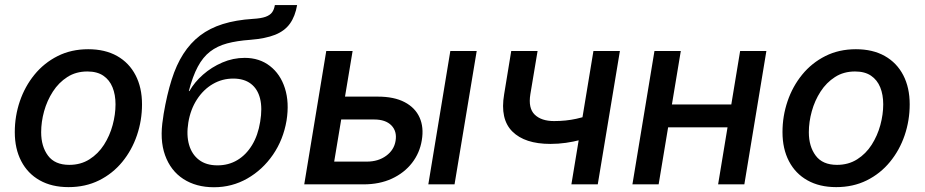

<svg xmlns="http://www.w3.org/2000/svg" viewBox="-20 -748 3752 779"><path d="M257.8 11.2Q189.9 11.2 141.1 -16.4Q92.3 -43.9 66.2 -94.2Q40 -144.5 40 -211.9Q40 -276.9 60.5 -337.2Q81.1 -397.5 119.9 -445.1Q158.7 -492.7 213.9 -520.5Q269 -548.3 337.9 -548.3Q406.2 -548.3 455.1 -520.8Q503.9 -493.2 530 -442.9Q556.2 -392.6 556.2 -324.7Q556.2 -259.3 535.6 -199Q515.1 -138.7 476.1 -91.1Q437 -43.5 381.8 -16.1Q326.7 11.2 257.8 11.2ZM261.2 -79.1Q307.6 -79.1 343 -101.6Q378.4 -124 401.9 -160.6Q425.3 -197.3 437 -240.5Q448.7 -283.7 448.7 -324.7Q448.7 -363.8 436.5 -393.8Q424.3 -423.8 399.2 -440.9Q374 -458 334.5 -458Q288.1 -458 253.2 -435.5Q218.3 -413.1 194.6 -376.5Q170.9 -339.8 158.9 -296.6Q147 -253.4 147 -211.4Q147 -153.8 174.8 -116.5Q202.6 -79.1 261.2 -79.1Z M848.1 11.7Q775.9 11.7 724.1 -21.7Q672.4 -55.2 649.7 -118.2Q627 -181.2 641.6 -268.6L644 -286.1Q657.2 -363.8 676.3 -424.3Q695.3 -484.9 723.9 -529.3Q752.4 -573.7 791.7 -603.8Q831.1 -633.8 884 -650.4Q937 -667 1005.9 -671.4Q1039.6 -673.3 1057.6 -679.9Q1075.7 -686.5 1084 -698Q1092.3 -709.5 1095.2 -727.5H1185.5Q1177.7 -682.1 1156.5 -652.3Q1135.3 -622.6 1096.2 -606.9Q1057.1 -591.3 995.1 -586.4Q940.9 -582.5 901.1 -571.8Q861.3 -561 832.3 -538.6Q803.2 -516.1 782.5 -477.3Q761.7 -438.5 746.1 -378.4H748.5Q769 -414.6 803.7 -445.1Q838.4 -475.6 882.1 -494.4Q925.8 -513.2 972.7 -513.2Q1032.7 -513.2 1075.2 -480.2Q1117.7 -447.3 1136 -389.9Q1154.3 -332.5 1142.6 -258.8Q1129.4 -181.2 1087.4 -120.1Q1045.4 -59.1 983.4 -23.7Q921.4 11.7 848.1 11.7ZM862.3 -77.1Q907.2 -77.1 942.9 -98.4Q978.5 -119.6 1002.7 -159.4Q1026.9 -199.2 1035.6 -253.9Q1044.9 -309.1 1035.2 -348.1Q1025.4 -387.2 997.8 -408.2Q970.2 -429.2 926.3 -429.2Q881.3 -429.2 843.3 -407Q805.2 -384.8 779.1 -344.5Q752.9 -304.2 744.1 -251Q735.8 -199.7 747.1 -160.6Q758.3 -121.6 787.4 -99.4Q816.4 -77.1 862.3 -77.1Z M1354.5 -356H1512.7Q1579.1 -356 1621.8 -333.5Q1664.6 -311 1682.4 -271.2Q1700.2 -231.4 1691.4 -179.2Q1683.1 -127.4 1651.6 -86.9Q1620.1 -46.4 1570.1 -23.2Q1520 0 1454.6 0H1214.4L1303.7 -541H1410.6L1335.9 -92.3H1468.3Q1514.6 -92.3 1546.9 -116Q1579.1 -139.6 1585 -176.8Q1591.3 -215.3 1567.9 -239.3Q1544.4 -263.2 1498 -263.2H1338.4ZM1717.8 0 1807.1 -541H1914.1L1824.2 0Z M2212.9 -164.1Q2109.4 -164.1 2058.8 -214.4Q2008.3 -264.6 2025.4 -365.2L2054.2 -541H2161.1L2131.8 -365.7Q2122.6 -309.1 2149.4 -283Q2176.3 -256.8 2228 -256.8Q2276.4 -256.8 2318.4 -266.1Q2360.4 -275.4 2405.8 -290L2390.6 -197.3Q2364.3 -188 2335.4 -180.4Q2306.6 -172.9 2276.1 -168.5Q2245.6 -164.1 2212.9 -164.1ZM2298.3 0 2387.7 -541H2495.1L2405.3 0Z M2973.6 -324.2 2958.5 -231.4H2663.6L2678.7 -324.2ZM2742.2 -541 2652.3 0H2545.9L2635.3 -541ZM3089.4 -541 3000 0H2893.6L2982.9 -541Z M3372.6 11.2Q3304.7 11.2 3255.9 -16.4Q3207 -43.9 3180.9 -94.2Q3154.8 -144.5 3154.8 -211.9Q3154.8 -276.9 3175.3 -337.2Q3195.8 -397.5 3234.6 -445.1Q3273.4 -492.7 3328.6 -520.5Q3383.8 -548.3 3452.6 -548.3Q3521 -548.3 3569.8 -520.8Q3618.7 -493.2 3644.8 -442.9Q3670.9 -392.6 3670.9 -324.7Q3670.9 -259.3 3650.4 -199Q3629.9 -138.7 3590.8 -91.1Q3551.8 -43.5 3496.6 -16.1Q3441.4 11.2 3372.6 11.2ZM3376 -79.1Q3422.4 -79.1 3457.8 -101.6Q3493.2 -124 3516.6 -160.6Q3540 -197.3 3551.8 -240.5Q3563.5 -283.7 3563.5 -324.7Q3563.5 -363.8 3551.3 -393.8Q3539.1 -423.8 3513.9 -440.9Q3488.8 -458 3449.2 -458Q3402.8 -458 3367.9 -435.5Q3333 -413.1 3309.3 -376.5Q3285.6 -339.8 3273.7 -296.6Q3261.7 -253.4 3261.7 -211.4Q3261.7 -153.8 3289.6 -116.5Q3317.4 -79.1 3376 -79.1Z"/></svg>

Font: Inter 17pt Medium
Style: Italic
Weight: 500
Italic angle: -9.3988°
Version: Version 4.001;git-66647c0bb